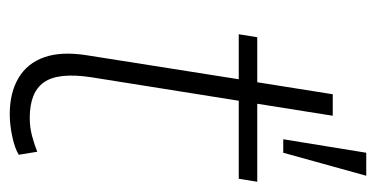

<svg xmlns="http://www.w3.org/2000/svg" viewBox="-204 -540 753 384"><g transform="rotate(90 172.0 -348.5)"><path d="M209 8Q166 8 136.5 -9.5Q107 -27 95 -61Q83 -95 91 -146L139 -450H49L55 -487H145L169 -638H212L188 -487H344L338 -450H182L135 -155Q125 -89 145 -60.5Q165 -32 216 -32Q235 -32 252 -36.5Q269 -41 284 -47L290 -10Q277 -2 253.5 3Q230 8 209 8ZM259 -539 286 -705H332L286 -539Z"/></g></svg>

Font: Nunito Sans 10pt SemiCondensed ExtraLight
Style: Italic
Weight: 250
Width: 4
Italic angle: -9°
Designer: Vernon Adams
Foundry: Vernon Adams
Version: Version 3.101;gftools[0.9.27]